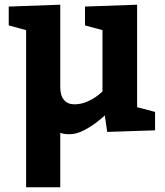

<svg xmlns="http://www.w3.org/2000/svg" viewBox="-20 -560 699 815"><path d="M17.1 -532.2 235.8 -540V-190.9Q235.8 -154.8 251.5 -136Q267.1 -117.2 295.9 -117.2Q324.7 -117.2 351.3 -129.2Q377.9 -141.1 396.5 -156Q415 -170.9 415 -171.9V-432.1L340.8 -452.1V-532.2L562 -540V-105L638.2 -85V-6.8L435.1 0L424.8 -70.8Q424.8 -68.8 398.4 -47.4Q372.1 -25.9 338.6 -8.1Q305.2 9.8 274.9 9.8Q252.9 9.8 235.8 3.9V234.9H90.8V-432.1L17.1 -452.1Z"/></svg>

Font: Kadwa
Style: Bold
Weight: 700
Designer: Sol Matas
Foundry: Sol Matas
Version: Version 1.001;PS 001.000;hotconv 1.0.70;makeotf.lib2.5.58329